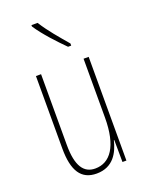

<svg xmlns="http://www.w3.org/2000/svg" viewBox="-146 -835 699 917"><g transform="rotate(-20 204.0 -376.5)"><path d="M163 -763H132V-756C165 -705 223 -644 261 -606H277V-617C238 -663 198 -708 163 -763ZM337 -527H311V-228C311 -82 261 -15 185 -15C127 -15 95 -60 95 -167V-527H69V-159C69 -45 105 10 183 10C268 10 300 -54 314 -112H316L317 0H337Z"/></g></svg>

Font: Noto Sans Devanagari UI ExtraCondensed Thin
Style: Regular
Weight: 100
Width: 2
Designer: Jelle Bosma - Monotype Design Team
Foundry: Monotype Imaging Inc.
Version: Version 2.004